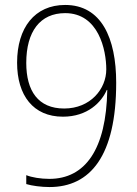

<svg xmlns="http://www.w3.org/2000/svg" viewBox="-20 -744 551 775"><path d="M449 -410C449 -591 389 -724 243 -724C120 -724 49 -632 49 -491C49 -359 114 -273 234 -273C334 -273 390 -332 411 -381H413C409 -141 324 -22 179 -22C144 -22 108 -28 86 -37V-1C109 6 147 11 180 11C344 11 449 -114 449 -410ZM243 -691C378 -691 409 -542 409 -464C409 -385 345 -306 239 -306C134 -306 86 -377 86 -490C86 -617 142 -691 243 -691Z"/></svg>

Font: Noto Sans Bengali SemiCondensed ExtraLight
Style: Regular
Weight: 200
Width: 4
Designer: Joana Ranito - Universal Thirst; Jelle Bosma - Monotype Design Team
Foundry: Universal Thirst ehf.
Version: Version 3.000